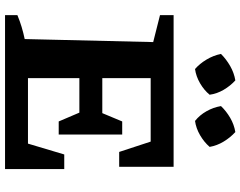

<svg xmlns="http://www.w3.org/2000/svg" viewBox="-116 -838 954 762"><g transform="rotate(90 361.0 -457.0)"><path d="M593 -235H651V0H40V-49Q64 -59 87.5 -66Q111 -73 135 -78L147 -588L40 -615V-669H642V-453H583L542 -578H226L290 -642V-386H429L462 -465H514V-213H462L427 -295H290V-28L226 -91H550ZM299 -914Q321 -894 336.5 -867.5Q352 -841 356 -812Q338 -790 310.5 -774Q283 -758 254 -754Q233 -772 216.5 -799.5Q200 -827 194 -857Q215 -878 242 -893.5Q269 -909 299 -914ZM504 -914Q526 -894 542 -867.5Q558 -841 563 -812Q544 -790 516.5 -774Q489 -758 460 -754Q437 -772 421.5 -799.5Q406 -827 401 -857Q421 -878 447.5 -893.5Q474 -909 504 -914Z"/></g></svg>

Font: Piazzolla Thin ExtraBold
Style: Regular
Weight: 800
Version: Version 2.005